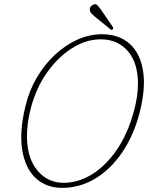

<svg xmlns="http://www.w3.org/2000/svg" viewBox="-20 -873 701 908"><path d="M462.5 -711Q542.5 -711 592.8 -666.2Q643 -621.5 656.5 -538Q670 -454.5 639.5 -337.5Q612.5 -233.5 558.8 -153.8Q505 -74 431.8 -29.2Q358.5 15.5 273 15.5Q200 15.5 150.2 -29.5Q100.5 -74.5 85.5 -161Q70.5 -247.5 100.5 -372Q118 -444.5 154.2 -506.2Q190.5 -568 239.8 -614Q289 -660 346 -685.5Q403 -711 462.5 -711ZM280.5 -8.5Q350 -8.5 415 -48.5Q480 -88.5 531.8 -163.8Q583.5 -239 612.5 -344.5Q632.5 -417 632.5 -478.5Q632 -577 584 -632Q536 -687 456 -687Q387 -687 320.8 -645.2Q254.5 -603.5 203 -530.8Q151.5 -458 126.5 -364.5Q116 -325 111.5 -289.2Q107 -253.5 107.5 -222Q110 -120.5 158.8 -64.5Q207.5 -8.5 280.5 -8.5ZM458 -826.5 513 -746.5Q514.5 -744 515.2 -740.5Q516 -737 513 -734.5Q507.5 -729.5 503.5 -733.5L426 -796.5Q418 -803.5 411.8 -810.2Q405.5 -817 405 -825.5Q402.5 -843 422.5 -851.5Q433.5 -855.5 440.5 -848.2Q447.5 -841 458 -826.5Z"/></svg>

Font: Fraunces 144pt S100 Thin
Style: Italic
Weight: 100
Italic angle: -16°
Version: Version 1.000; ttfautohint (v1.8.3)